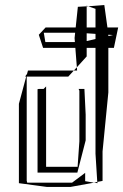

<svg xmlns="http://www.w3.org/2000/svg" viewBox="-20 -731 490 762"><path d="M134 -593 151 -541H432L449 -622H161ZM154 -600V-601H292L428 -592L306 -564H160ZM434 -591H430ZM315 -378H163V-388L153 -378H134L129 -377V-46H287L320 -174V-276ZM295 -371V-170L288 -69H163V-378H292ZM387 -13V-130L410 -364V-596L394 -711L330 -706L359 -696V-121L366 -9ZM318 -45 266 -6H88L86 -14V-427H251L273 -451H91L86 -433V-437L80 -427H84L55 -319V-4L167 11H259L353 -6L318 -12ZM324 -507V-706L289 -704L276 -580L285 -464ZM286 -451H273L285 -464ZM367 -6V-4L353 -6L366 -9ZM324 -709H323L330 -706H324Z"/></svg>

Font: Quebrada
Style: Regular
Weight: 400
Designer: deFharo
Foundry: deFharo
Version: Version 1.034 2012